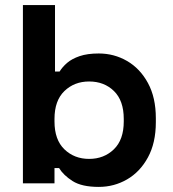

<svg xmlns="http://www.w3.org/2000/svg" viewBox="-20 -720 678 754"><path d="M368 14Q301 14 265 -9Q229 -32 212 -60H194V0H70V-700H196V-439H214Q225 -457 243.5 -473Q262 -489 292.5 -499.5Q323 -510 368 -510Q428 -510 479 -480.5Q530 -451 561 -394Q592 -337 592 -256V-240Q592 -159 561 -102Q530 -45 479 -15.5Q428 14 368 14ZM330 -96Q388 -96 427 -133.5Q466 -171 466 -243V-253Q466 -325 427.5 -362.5Q389 -400 330 -400Q272 -400 233 -362.5Q194 -325 194 -253V-243Q194 -171 233 -133.5Q272 -96 330 -96Z"/></svg>

Font: Space Grotesk
Style: Bold
Weight: 700
Designer: Florian Karsten
Foundry: Florian Karsten
Version: Version 2.000